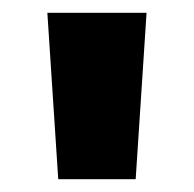

<svg xmlns="http://www.w3.org/2000/svg" viewBox="-20 -749 303 300"><path d="M54 -729H209L192 -469H71Z"/></svg>

Font: Uncut Sans Variable
Style: Regular
Weight: 400
Designer: Kasper Nordkvist
Foundry: UNCUT.wtf
Version: Version 1.303;Glyphs 3.1.2 (3151)